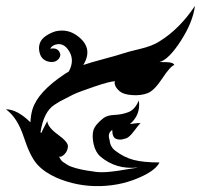

<svg xmlns="http://www.w3.org/2000/svg" viewBox="-20 -640 680 650"><path d="M450 -300Q457 -252 420 -220Q423 -220 435.5 -222Q448 -224 456 -223Q449 -217 432 -194Q415 -171 400 -170Q388 -165 374 -169.5Q360 -174 360 -200Q343 -189 351 -166Q353 -143 370 -130Q400 -107 433 -98.5Q466 -90 520 -90Q508 -66 465 -45Q398 -12 319.5 -10Q241 -8 170 -39Q130 -57 106 -83.5Q82 -110 60.5 -176Q39 -242 0 -270Q38 -270 83 -226Q84 -250 90 -270Q108 -329 200 -390Q206 -394 213 -398Q233 -435 214.5 -466Q196 -497 168 -489Q155 -485 150 -475Q176 -480 183 -460Q186 -454 182 -446Q178 -438 170 -433.5Q162 -429 149 -430.5Q136 -432 126.5 -440Q117 -448 113.5 -464Q110 -480 115 -494Q120 -508 135.5 -518.5Q151 -529 168 -534Q208 -543 240 -520Q298 -479 262 -420Q285 -428 332 -440.5Q379 -453 396.5 -459Q414 -465 454.5 -474.5Q495 -484 520 -500Q588 -542 640 -620Q633 -565 592 -501.5Q551 -438 520 -430Q521 -430 544 -429.5Q567 -429 570 -420Q556 -415 529 -374Q502 -333 479.5 -324.5Q457 -316 428 -318Q399 -320 386.5 -330Q374 -340 370 -350.5Q366 -361 370 -365Q353 -365 300 -347Q247 -329 228 -320L195 -303Q181 -296 177.5 -293.5Q174 -291 164 -285Q128 -262 117 -192Q119 -191 120 -190Q120 -192 140 -230Q142 -209 176.5 -184Q211 -159 210 -144Q209 -129 198.5 -118Q188 -107 180 -110Q186 -96 195 -90.5Q204 -85 209 -81.5Q214 -78 223.5 -75Q233 -72 237.5 -70.5Q242 -69 254 -66.5Q266 -64 269 -63.5Q272 -63 285.5 -61Q299 -59 305.5 -58Q312 -57 325 -57Q338 -57 352.5 -58.5Q367 -60 377.5 -61.5Q388 -63 404.5 -66Q421 -69 430 -70Q439 -71 447 -73Q373 -65 320 -110Q303 -125 297 -152Q291 -179 296 -198Q301 -217 330 -240Q343 -250 368 -251Q393 -252 415 -260.5Q437 -269 450 -300Z"/></svg>

Font: SOV_mook
Style: Book
Weight: 400
Version: Version 1.00